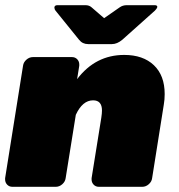

<svg xmlns="http://www.w3.org/2000/svg" viewBox="-23 -720 689 740"><path d="M362.5 -550H316.7Q295 -550 281.7 -566.7L190.8 -679.2Q186.7 -684.2 186.7 -690.8V-692.5Q188.3 -700 198.3 -700H306.7Q320.8 -700 330 -691.7L378.3 -650L438.3 -691.7Q450 -700 465 -700H573.3Q583.3 -700 583.3 -693.3V-692.5Q581.7 -686.7 574.2 -679.2L448.3 -566.7Q428.3 -550 408.3 -550ZM-3.3 -28.3V-33.3L65.8 -466.7Q67.5 -480 78.8 -490Q90 -500 104.2 -500H254.2Q266.7 -500 274.6 -491.7Q282.5 -483.3 282.5 -471.7V-466.7L274.2 -415Q345 -508.3 455.8 -508.3Q528.3 -508.3 570 -468.8Q611.7 -429.2 611.7 -357.5Q611.7 -335.8 608.3 -316.7L563.3 -33.3Q561.7 -20 550.4 -10Q539.2 0 525 0H358.3Q345.8 0 337.9 -8.3Q330 -16.7 330 -28.3V-33.3L367.5 -266.7Q370 -283.3 370 -294.2Q370 -333.3 335.8 -333.3Q295 -333.3 269.2 -277.5L230 -33.3Q228.3 -20 217.1 -10Q205.8 0 191.7 0H25Q12.5 0 4.6 -8.3Q-3.3 -16.7 -3.3 -28.3Z"/></svg>

Font: BoonTook Mon
Style: Italic
Weight: 400
Italic angle: -9°
Designer: Sungsit Sawaiwan
Foundry: FontUni
Version: Version 3.0